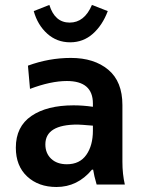

<svg xmlns="http://www.w3.org/2000/svg" viewBox="-20 -745 568 775"><path d="M355 -217.8V-237.8Q303.2 -242.2 293 -242.2Q163.1 -242.2 163.1 -162.1Q163.1 -126.5 186.5 -104.2Q210 -82 250 -82Q301.8 -82 328.4 -119.9Q355 -157.7 355 -217.8ZM355 -314V-327.1Q355 -418 250 -418Q185.1 -418 101.1 -386.2L92.8 -480Q177.7 -511.2 266.1 -511.2Q359.9 -511.2 417 -463.6Q474.1 -416 474.1 -320.8V-91.8Q474.1 -42.5 483.9 0H370.1Q359.4 -36.6 356 -60.1H351.1Q293 9.8 208 9.8Q135.3 9.8 89.6 -32.7Q43.9 -75.2 43.9 -148.9Q43.9 -233.9 106.7 -276.9Q169.4 -319.8 276.9 -319.8Q314.5 -319.8 355 -314ZM263.2 -574.2Q209.5 -574.2 170.7 -609.1Q131.8 -644 116.2 -700.2L179.2 -725.1Q201.2 -653.8 261.2 -653.8Q320.8 -653.8 351.1 -725.1L415 -700.2Q393.6 -643.1 354.7 -608.6Q315.9 -574.2 263.2 -574.2Z"/></svg>

Font: LT Hoop SemBd
Style: Regular
Weight: 600
Designer: Daniel Lyons
Foundry: LyonsType
Version: Version 1.000